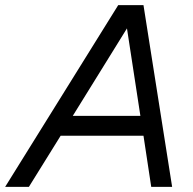

<svg xmlns="http://www.w3.org/2000/svg" viewBox="-75 -724 748 744"><path d="M-55 0 383 -704H481L592 0H511L481 -198H160L37 0ZM207 -275H469L417 -614Z"/></svg>

Font: Prodigy Sans
Style: Italic
Weight: 400
Italic angle: -13°
Designer: Wei Huang
Foundry: Wei Huang
Version: Version 1.003; ttfautohint (v1.8.3)